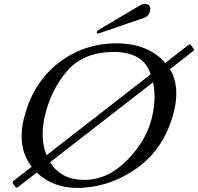

<svg xmlns="http://www.w3.org/2000/svg" viewBox="-20 -923 991 961"><path d="M474.6 -755.9Q473.6 -755.4 471.7 -755.4Q462.9 -755.4 464.8 -763.7Q465.8 -767.6 469.7 -771L682.1 -897Q692.4 -903.3 703.1 -903.3Q732.4 -903.3 732.4 -879.4Q732.4 -874 731 -867.2Q725.1 -841.8 700.7 -833.5ZM231 -111.3Q284.2 -23.4 399.9 -22.5H402.3Q519 -22.5 617.2 -122.1Q714.4 -220.7 741.7 -339.8L742.2 -342.8Q753.4 -392.6 753.4 -438.5Q753.4 -476.1 746.1 -511.2ZM547.9 -663.1Q397.9 -662.1 316.4 -568.4Q235.4 -474.6 204.6 -342.8Q193.4 -294.4 193.4 -251Q193.4 -193.8 212.9 -146L734.4 -551.3Q732.4 -557.6 729.5 -563.5Q690.4 -663.1 547.9 -663.1ZM557.6 -706.1H562.5Q720.2 -706.1 806.2 -609.4Q807.1 -608.9 807.1 -607.9L923.3 -698.2Q926.8 -700.7 929.7 -700.7Q933.1 -700.7 936 -697.8L948.7 -679.2Q950.7 -676.8 950.7 -674.3Q950.7 -670.4 945.8 -666.5L830.6 -576.7Q862.3 -524.4 862.3 -456.1Q862.3 -414.6 852.1 -371.1Q849.1 -357.9 845.2 -344.2Q796.9 -176.8 668.9 -84Q541 8.8 389.6 17.1Q378.4 17.6 367.2 17.6Q244.1 17.6 164.1 -59.6L70.3 13.2Q66.9 16.1 63 16.1Q60.1 16.1 57.6 12.7L44.4 -4.9Q43 -6.8 43 -9.3Q43 -13.7 47.4 -17.6L138.7 -88.4Q88.4 -152.3 88.4 -240.7Q88.4 -281.2 98.6 -326.7Q100.6 -335.4 103.5 -344.2Q148.4 -510.7 272 -607.4Q396 -704.1 557.6 -706.1Z"/></svg>

Font: Caudex
Style: Italic
Weight: 400
Italic angle: -13°
Version: Version 1.04